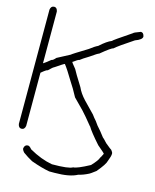

<svg xmlns="http://www.w3.org/2000/svg" viewBox="-126 -775 839 1036"><g transform="rotate(15 293.0 -256.5)"><path d="M437.5 -130.9Q459.5 -106.9 482.4 -76.2Q484.4 -76.2 507.8 -50.8Q541 -23.4 543 -23.4Q552.7 -12.2 552.7 -3.9Q552.7 10.3 541 39.1Q537.1 58.6 496.1 107.4Q464.8 130.9 462.9 130.9Q431.6 147 406.2 152.3Q363.8 175.8 279.3 175.8H250Q205.6 168 146.5 146.5Q119.1 131.8 93.8 113.3Q82 100.6 82 91.8Q85.4 70.3 103.5 70.3Q112.8 70.3 125 85.9Q191.9 124 253.9 134.8Q347.2 134.8 369.1 121.1Q390.1 121.1 459 84Q492.2 48.8 496.1 33.2Q498 32.7 509.8 7.8Q509.8 4.9 468.8 -29.3Q415.5 -89.4 400.4 -115.7Q399.4 -116.2 398.4 -117.2Q359.9 -165 337.4 -189L281.2 -246.1Q256.8 -292 236.3 -322.3Q201.2 -381.3 181.6 -406.2Q177.7 -406.2 128.9 -373Q125.5 -373 101.6 -349.6Q93.8 -349.6 66.4 -326.2V-29.3Q63 -7.8 44.9 -7.8Q29.3 -7.8 25.4 -29.3V-668Q28.8 -689.5 46.9 -689.5Q62.5 -689.5 66.4 -668V-378.9Q85 -390.6 105.5 -408.2Q113.8 -408.2 128.9 -425.8L199.2 -462.9Q204.1 -468.3 285.2 -517.6Q312 -538.6 330.1 -546.9Q368.7 -582 394.5 -591.8Q395 -595.7 494.1 -662.1Q494.1 -665.5 533.2 -679.7Q548.8 -679.7 552.7 -658.2Q552.7 -641.1 513.7 -627Q433.6 -574.2 412.1 -554.7Q402.3 -554.7 345.7 -507.8Q340.3 -507.8 298.8 -478.5Q264.6 -458 252 -447.3Q244.6 -447.3 218.8 -427.7H216.8Q216.8 -425.3 242.2 -394.5Q250.5 -377.4 294.9 -306.6Q308.1 -275.9 337.9 -244.1Q369.6 -211.4 398.4 -181.6Q408.7 -167 422.4 -151.9Q436.5 -133.3 437.5 -130.9Z"/></g></svg>

Font: CEF Fonts CJK
Style: Regular
Weight: 400
Designer: PartyBoss (派对大魔王)
Version: Release 2.25